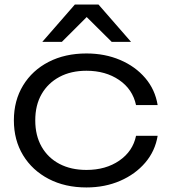

<svg xmlns="http://www.w3.org/2000/svg" viewBox="-20 -811 747 844"><path d="M673 -214Q662 -147 618.5 -96Q575 -45 508 -16Q441 13 360 13Q266 13 194 -24.5Q122 -62 81.5 -128.5Q41 -195 41 -282Q41 -369 81.5 -435.5Q122 -502 194 -539Q266 -576 360 -576Q441 -576 508 -547.5Q575 -519 618.5 -468Q662 -417 673 -349H578Q563 -419 503.5 -459.5Q444 -500 360 -500Q292 -500 241.5 -473Q191 -446 163 -397.5Q135 -349 135 -282Q135 -215 163 -166Q191 -117 241.5 -90.5Q292 -64 360 -64Q445 -64 504.5 -105Q564 -146 578 -214ZM309 -791H413L556 -627H471L343 -754H379L252 -627H166Z"/></svg>

Font: Unbounded Light
Style: Regular
Weight: 300
Designer: Luke Prowse, Jean-Baptiste Morizot, Fátima Lázaro, Florian Runge
Foundry: NaN
Version: Version 1.700